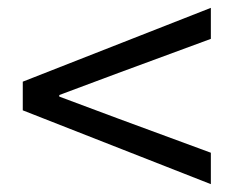

<svg xmlns="http://www.w3.org/2000/svg" viewBox="-20 -615 595 489"><path d="M517 -146V-226L281 -313L131 -369V-373L281 -429L517 -516V-595L38 -407V-334Z"/></svg>

Font: Noto Sans CJK JP Regular
Style: Regular
Weight: 400
Designer: Ryoko NISHIZUKA (kana & ideographs); Paul D. Hunt (Latin, Greek & Cyrillic); Wenlong ZHANG (bopomofo); Sandoll Communica
Foundry: Adobe Systems Incorporated
Version: Version 1.001;PS 1.001;hotconv 1.0.78;makeotf.lib2.5.61930